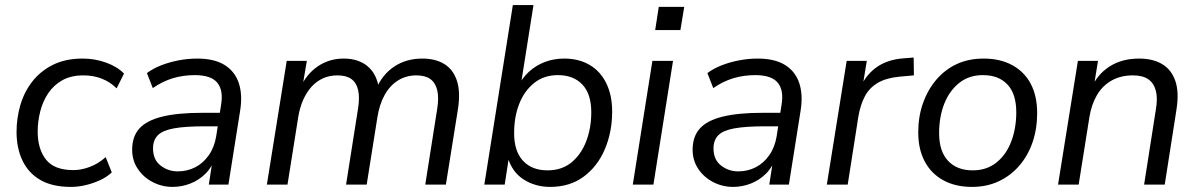

<svg xmlns="http://www.w3.org/2000/svg" viewBox="-20 -725 4706 754"><path d="M258 9Q186 9 139 -18Q92 -45 68.5 -94Q45 -143 45 -207Q45 -261 60 -312.5Q75 -364 107 -405Q139 -446 188 -470.5Q237 -495 305 -495Q353 -495 397 -479Q441 -463 467 -436L438 -378Q413 -403 380 -416Q347 -429 308 -429Q259 -429 225 -410Q191 -391 169.5 -359Q148 -327 138 -287.5Q128 -248 128 -208Q128 -140 160.5 -98.5Q193 -57 268 -57Q299 -57 332.5 -69.5Q366 -82 395 -108L419 -48Q400 -30 373 -17.5Q346 -5 316.5 2Q287 9 258 9Z M658 9Q616 9 579.5 -10Q543 -29 521 -62Q499 -95 499 -137Q499 -189 527.5 -220.5Q556 -252 617 -267Q678 -282 774 -282H854L846 -229H785Q708 -229 663.5 -221Q619 -213 600 -194Q581 -175 581 -142Q581 -98 610.5 -75Q640 -52 678 -52Q715 -52 746.5 -68Q778 -84 800 -115.5Q822 -147 829 -190L848 -312Q858 -370 833.5 -400Q809 -430 745 -430Q700 -430 659.5 -418Q619 -406 580 -379L557 -438Q581 -456 613 -468.5Q645 -481 681.5 -488Q718 -495 754 -495Q822 -495 862.5 -469.5Q903 -444 918 -398Q933 -352 923 -290L877 0H800L817 -110H827Q814 -70 787.5 -43.5Q761 -17 727 -4Q693 9 658 9Z M1028 0 1106 -486H1185L1166 -374L1156 -375Q1183 -434 1228 -464.5Q1273 -495 1330 -495Q1388 -495 1424.5 -464Q1461 -433 1469 -372L1457 -375Q1481 -432 1528 -463.5Q1575 -495 1639 -495Q1690 -495 1725 -473.5Q1760 -452 1774.5 -407.5Q1789 -363 1778 -294L1731 0H1650L1697 -298Q1704 -342 1697 -371Q1690 -400 1670 -414.5Q1650 -429 1615 -429Q1575 -429 1543 -409Q1511 -389 1490.5 -352Q1470 -315 1462 -264L1420 0H1339L1386 -298Q1393 -342 1386.5 -371Q1380 -400 1360 -414.5Q1340 -429 1305 -429Q1274 -429 1248.5 -417.5Q1223 -406 1203.5 -384.5Q1184 -363 1170.5 -332.5Q1157 -302 1151 -264L1109 0Z M2140 9Q2082 9 2036 -20.5Q1990 -50 1973 -110H1979L1962 0H1882L1994 -705H2075L2024 -383H2013Q2030 -418 2057 -443Q2084 -468 2119.5 -481.5Q2155 -495 2196 -495Q2253 -495 2295.5 -470Q2338 -445 2361 -398Q2384 -351 2384 -287Q2384 -207 2355.5 -139.5Q2327 -72 2272.5 -31.5Q2218 9 2140 9ZM2130 -56Q2186 -56 2224 -87Q2262 -118 2282 -170Q2302 -222 2302 -284Q2302 -356 2267 -393Q2232 -430 2171 -430Q2116 -430 2077.5 -399Q2039 -368 2019 -317Q1999 -266 1999 -202Q1999 -131 2034 -93.5Q2069 -56 2130 -56Z M2553 -607 2567 -698H2667L2652 -607ZM2465 0 2542 -486H2623L2546 0Z M2859 9Q2817 9 2780.5 -10Q2744 -29 2722 -62Q2700 -95 2700 -137Q2700 -189 2728.5 -220.5Q2757 -252 2818 -267Q2879 -282 2975 -282H3055L3047 -229H2986Q2909 -229 2864.5 -221Q2820 -213 2801 -194Q2782 -175 2782 -142Q2782 -98 2811.5 -75Q2841 -52 2879 -52Q2916 -52 2947.5 -68Q2979 -84 3001 -115.5Q3023 -147 3030 -190L3049 -312Q3059 -370 3034.5 -400Q3010 -430 2946 -430Q2901 -430 2860.5 -418Q2820 -406 2781 -379L2758 -438Q2782 -456 2814 -468.5Q2846 -481 2882.5 -488Q2919 -495 2955 -495Q3023 -495 3063.5 -469.5Q3104 -444 3119 -398Q3134 -352 3124 -290L3078 0H3001L3018 -110H3028Q3015 -70 2988.5 -43.5Q2962 -17 2928 -4Q2894 9 2859 9Z M3227 0 3305 -486H3384L3365 -370H3355Q3373 -423 3417 -457Q3461 -491 3529 -496L3568 -499L3569 -429L3513 -424Q3460 -419 3427 -399.5Q3394 -380 3376.5 -347Q3359 -314 3351 -268L3309 0Z M3797 9Q3732 9 3684.5 -17Q3637 -43 3611.5 -91Q3586 -139 3586 -205Q3586 -267 3604.5 -319.5Q3623 -372 3657 -412Q3691 -452 3737.5 -473.5Q3784 -495 3843 -495Q3908 -495 3955.5 -469Q4003 -443 4028 -395.5Q4053 -348 4053 -281Q4053 -219 4035 -166.5Q4017 -114 3983 -74.5Q3949 -35 3902 -13Q3855 9 3797 9ZM3800 -56Q3855 -56 3893.5 -87Q3932 -118 3951.5 -170Q3971 -222 3971 -284Q3971 -356 3936.5 -393Q3902 -430 3840 -430Q3785 -430 3746.5 -399Q3708 -368 3688 -317Q3668 -266 3668 -202Q3668 -131 3703 -93.5Q3738 -56 3800 -56Z M4135 0 4213 -486H4292L4274 -376H4264Q4289 -433 4337.5 -464Q4386 -495 4453 -495Q4507 -495 4543.5 -473.5Q4580 -452 4595.5 -407.5Q4611 -363 4600 -294L4554 0H4473L4519 -294Q4527 -339 4519 -369Q4511 -399 4489 -414Q4467 -429 4429 -429Q4381 -429 4345 -408.5Q4309 -388 4287.5 -351Q4266 -314 4258 -264L4216 0Z"/></svg>

Font: Nunito Sans 12pt ExtraLight 12pt
Style: Italic
Weight: 400
Italic angle: -9°
Version: Version 3.101;gftools[0.9.27]